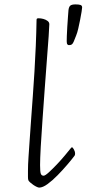

<svg xmlns="http://www.w3.org/2000/svg" viewBox="-20 -839 393 872"><path d="M158 13Q154 13 146.5 9.5Q139 6 131 0.5Q123 -5 117 -10.5Q111 -16 109 -20Q107 -25 107 -35.5Q107 -46 107 -63Q107 -90 109.5 -126.5Q112 -163 115 -206.5Q118 -250 121.5 -299Q125 -348 129 -402Q133 -456 136.5 -513.5Q140 -571 142.5 -630Q145 -689 146 -748Q146 -752 147.5 -754Q149 -756 155 -756Q166 -756 177 -753Q188 -750 196 -744Q204 -738 204 -729Q204 -718 201 -674.5Q198 -631 193 -568Q188 -505 183 -434Q178 -363 173 -294.5Q168 -226 165 -171.5Q162 -117 162 -89Q162 -58 165.5 -49.5Q169 -41 178 -41Q185 -41 201.5 -56Q218 -71 238 -92Q258 -113 275 -133.5Q292 -154 300 -164Q302 -166 303.5 -168Q305 -170 307 -170Q310 -170 315.5 -160.5Q321 -151 321 -141Q321 -134 318 -131Q306 -115 285.5 -91Q265 -67 241.5 -43Q218 -19 196 -3Q174 13 158 13ZM293 -634Q289 -634 286 -637.5Q283 -641 283 -652Q283 -658 283.5 -675.5Q284 -693 285.5 -716Q287 -739 288.5 -760Q290 -781 291 -793Q293 -809 300 -814Q307 -819 323 -819Q338 -819 345.5 -816.5Q353 -814 353 -805Q353 -801 350.5 -785.5Q348 -770 344 -749.5Q340 -729 335.5 -709.5Q331 -690 326 -678Q319 -660 315 -650.5Q311 -641 306.5 -637.5Q302 -634 293 -634Z"/></svg>

Font: Briem Hand Thin
Style: Regular
Weight: 100
Designer: Gunnlaugur SE Briem, Eben Sorkin
Foundry: Sorkin Type Co.
Version: Version 1.003